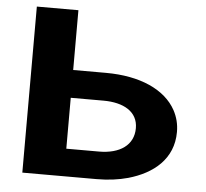

<svg xmlns="http://www.w3.org/2000/svg" viewBox="-51 -765 877 819"><g transform="rotate(5 387.5 -355.5)"><path d="M252 -455V-711H74V0H392C442 0 486 -6 526 -17C632 -47 716 -114 716 -230C716 -264 708 -294 693 -322C647 -406 539 -455 392 -455ZM540 -231C540 -158 481 -118 392 -118H252V-336H392C478 -336 540 -302 540 -231Z"/></g></svg>

Font: Asimov
Style: XWid
Weight: 500
Designer: Google
Version: Version 2.000980; 2014